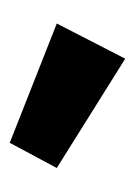

<svg xmlns="http://www.w3.org/2000/svg" viewBox="40 -936 283 404"><g transform="rotate(90 182.0 -734.5)"><path d="M334 -712 281 -613 30 -712 104 -856Z"/></g></svg>

Font: FiraGO Heavy
Style: Regular
Weight: 900
Designer: bBox Type
Foundry: bBox Type GmbH
Version: Version 1.001